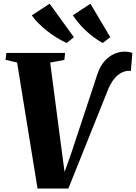

<svg xmlns="http://www.w3.org/2000/svg" viewBox="-20 -1034 748 1056"><path d="M186.5 3 74 -690 10.5 -705 15 -743H338L334 -704.5L256 -690L314.5 -243L342 -37.5L314 -28.5L372 -191.5L514 -621Q529.5 -669.5 554.8 -697.5Q580 -725.5 608.8 -737.8Q637.5 -750 664 -750Q682 -750 693.2 -747.2Q704.5 -744.5 708 -742L699.5 -642.5Q696 -643.5 693.5 -644Q691 -644.5 687 -644.5Q670 -644.5 649 -634.5Q628 -624.5 606.8 -598.8Q585.5 -573 567.5 -524.5L356 3ZM586.5 -829.5 545 -797.5Q519 -812 495.2 -829.5Q471.5 -847 450.8 -866.8Q430 -886.5 412.5 -907.5Q395 -928.5 380.5 -950L477.5 -1013.5ZM386.5 -829.5 346.5 -797.5Q319.5 -810 291.8 -827Q264 -844 238.2 -864.5Q212.5 -885 191 -906.5Q169.5 -928 155 -949.5L253 -1013.5Z"/></svg>

Font: Merriweather 72pt Black
Style: Italic
Weight: 900
Italic angle: -7.8°
Version: Version 2.101